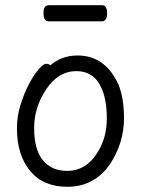

<svg xmlns="http://www.w3.org/2000/svg" viewBox="-20 -699 540 737"><path d="M238 18Q146 18 95.5 -43Q45 -104 45 -207Q45 -251 58 -294Q71 -337 89.5 -373Q108 -409 127 -431.5Q146 -454 157 -454Q169 -454 173 -448Q216 -486 278 -486Q384 -486 435 -374Q456 -321 456 -245Q456 -150 401 -67Q341 18 238 18ZM238 -43Q323 -43 369 -141Q390 -187 390 -245Q390 -329 361 -377.5Q332 -426 273 -426Q204 -426 157.5 -356.5Q111 -287 111 -208Q111 -125 144.5 -84Q178 -43 238 -43ZM166 -617Q147 -617 147 -649Q147 -679 167 -679H372Q391 -679 391 -648Q391 -617 371 -617Z"/></svg>

Font: LXGW WenKai Mono TC
Style: Regular
Weight: 400
Designer: LXGW / Fontworks Inc.
Foundry: LXGW / Fontworks Inc.
Version: Version 1.330